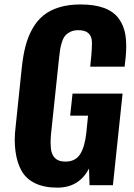

<svg xmlns="http://www.w3.org/2000/svg" viewBox="-20 -840 607 871"><path d="M240.2 11.2Q180.7 11.2 139.6 -8.5Q98.6 -28.3 78.1 -64.5Q57.1 -101.6 50.3 -153.3Q46.9 -177.7 46.9 -204.1Q46.9 -234.9 51.3 -269.5L79.1 -535.6Q85 -590.3 96.4 -633.3Q107.9 -676.3 128.4 -711.9Q148.9 -747.6 178.2 -771Q207.5 -794.4 249.5 -807.1Q291.5 -819.8 345.2 -819.8Q408.7 -819.8 451.7 -804Q494.6 -788.1 518.1 -756.6Q541.5 -725.1 548.8 -682.6Q552.7 -659.2 552.7 -630.9Q552.7 -608.4 550.3 -582.5L545.4 -537.6H389.2L394.5 -589.8Q397 -619.1 397 -641.6Q397 -645.5 397 -649.4Q396.5 -674.8 381.6 -689Q366.7 -703.1 335 -703.1Q314.5 -703.1 299.6 -695.8Q284.7 -688.5 275.9 -678.2Q267.1 -668 261.2 -649.7Q255.4 -631.3 252.9 -616.5Q250.5 -601.6 248 -577.6L211.4 -231.4Q209.5 -210.4 209.5 -192.4Q210 -178.2 210.9 -166Q213.9 -138.2 229.7 -122.6Q245.6 -106.9 276.4 -106.9Q322.3 -106.9 343.5 -140.4Q364.7 -173.8 371.6 -237.8L379.4 -315.4H298.3L309.1 -415.5H536.1L492.2 0H386.2L383.8 -75.7Q338.9 11.2 240.2 11.2Z"/></svg>

Font: Oswald
Style: Demi-Bold
Weight: 600
Designer: Vernon Adams
Foundry: Vernon Adams
Version: 3.0; ttfautohint (v0.94.23-7a4d-dirty) -l 8 -r 50 -G 200 -x 